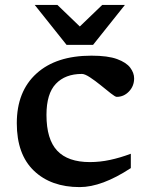

<svg xmlns="http://www.w3.org/2000/svg" viewBox="-20 -752 602 783"><path d="M353 -525Q420 -525 457.8 -511Q495.5 -497 511.2 -475.8Q527 -454.5 527 -432.5Q527 -401 506 -379Q485 -357 456 -357Q450 -357 432 -371.2Q414 -385.5 391.2 -404Q368.5 -422.5 347.2 -436.5Q326 -450.5 314 -450.5Q246 -450.5 207.8 -410.2Q169.5 -370 169.5 -283.5Q169.5 -184 213.2 -137.5Q257 -91 346.5 -91Q387.5 -91 428.5 -99.8Q469.5 -108.5 513.5 -125V-66.5Q395.5 11 305 11Q188 11 118.2 -55.8Q48.5 -122.5 48.5 -249.5Q48.5 -379.5 128.8 -452.2Q209 -525 353 -525ZM489.5 -732 359.5 -569H251.5L121.5 -732H214L305.5 -644L397 -732Z"/></svg>

Font: Newsreader Caption Medium
Style: Regular
Weight: 500
Designer: Hugues Gentile
Foundry: Production Type
Version: Version 1.001